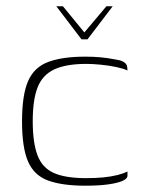

<svg xmlns="http://www.w3.org/2000/svg" viewBox="-20 -585 457 610"><path d="M159 -565H180L248 -482L318 -565H338L258 -460H239ZM251 5Q179 5 134 -11Q89 -27 69.5 -71Q50 -115 50 -199Q50 -284 69.5 -328Q89 -372 134 -388.5Q179 -405 251 -405Q277 -405 299 -403Q321 -401 347 -396Q362 -394 370.5 -389.5Q379 -385 382 -379Q385 -373 385 -361Q373 -367 349.5 -372Q326 -377 300 -379.5Q274 -382 254 -382Q190 -382 152.5 -364.5Q115 -347 99.5 -307.5Q84 -268 84 -200Q84 -132 99 -92Q114 -52 151 -35.5Q188 -19 254 -19Q284 -19 309 -21.5Q334 -24 353.5 -29Q373 -34 385 -40V-27Q385 -17 368.5 -10Q352 -3 322.5 1Q293 5 251 5Z"/></svg>

Font: Genos ExtraLight
Style: Regular
Weight: 250
Designer: Robert E. Leuschke
Foundry: Robert E. Leuschke
Version: Version 1.010